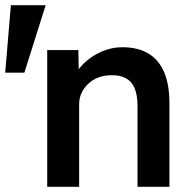

<svg xmlns="http://www.w3.org/2000/svg" viewBox="-89 -720 757 740"><path d="M-69 -440 -47 -700H87L5 -440ZM93 -527H213L215 -419L192 -407Q202 -443 231 -472.5Q260 -502 300 -520Q340 -538 382 -538Q442 -538 482.5 -514Q523 -490 543.5 -442Q564 -394 564 -322V0H441V-313Q441 -353 430 -379.5Q419 -406 396 -418.5Q373 -431 340 -430Q313 -430 290.5 -421.5Q268 -413 251.5 -397.5Q235 -382 225.5 -362Q216 -342 216 -318V0H155Q137 0 121.5 0Q106 0 93 0Z"/></svg>

Font: Our Lexend Medium
Style: Regular
Weight: 500
Designer: Bonnie Shaver-Troup, Thomas Jockin
Foundry: Lexend
Version: Version 1.007